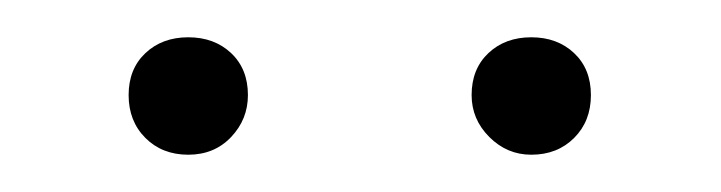

<svg xmlns="http://www.w3.org/2000/svg" viewBox="-20 -597 387 103"><path d="M49 -546Q49 -560 58 -568.5Q67 -577 81 -577Q95 -577 104 -568.5Q113 -560 113 -546Q113 -533 104 -523.5Q95 -514 81 -514Q67 -514 58 -523Q49 -532 49 -546ZM233 -546Q233 -560 242 -568.5Q251 -577 265 -577Q279 -577 288 -568.5Q297 -560 297 -546Q297 -532 288 -523Q279 -514 265 -514Q252 -514 242.5 -523.5Q233 -533 233 -546Z"/></svg>

Font: Ysabeau Light
Style: Italic
Weight: 300
Italic angle: -12°
Designer: Christian Thalmann (Catharsis Fonts)
Version: Version 0.003